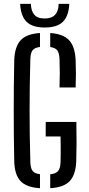

<svg xmlns="http://www.w3.org/2000/svg" viewBox="-20 -979 464 1005"><path d="M189.3 6.2Q117.8 1.8 86.9 -31.7Q56 -65.3 54.5 -135.8Q53 -201.2 52.5 -267.1Q51.9 -332.9 51.9 -399.1Q51.9 -465.2 52.5 -530.9Q53 -596.7 54.5 -661.4Q56.5 -733.4 87.4 -767.6Q118.3 -801.7 189.3 -806.2V-733.3Q160.8 -729.5 150.4 -715.5Q140 -701.6 138.9 -672.1Q136.7 -598.2 135.8 -531.5Q134.9 -464.8 134.9 -400.3Q134.9 -335.8 135.8 -269.1Q136.7 -202.4 138.9 -128.5Q140 -98.9 150.4 -84.8Q160.8 -70.6 189.3 -67.1ZM242.9 6.2V-66.6Q273.3 -70.1 284.5 -84.3Q295.7 -98.4 296.9 -128.5Q297.5 -152.3 297.7 -174.5Q298 -196.7 297.7 -218.9Q297.5 -241.2 296.9 -264.6H219.2V-340.9H379.7Q381 -279.9 380.7 -230.8Q380.4 -181.8 379.1 -135.8Q376.5 -64.9 345.5 -31.6Q314.5 1.7 242.9 6.2ZM291.5 -521.1Q293 -562.4 293 -596.6Q293 -630.8 291.5 -672.1Q290 -701.5 279.9 -715.2Q269.9 -728.9 242.9 -732.8V-806.2Q311.6 -801.3 342.1 -768.1Q372.6 -734.8 375.9 -664.8Q377.4 -627.5 377.4 -593.2Q377.4 -558.9 375.9 -521.1ZM214.3 -835Q149.2 -835 118.8 -865.3Q88.4 -895.6 85.5 -958.8H141.7Q142.5 -922.9 159 -902.6Q175.4 -882.2 214.3 -882.2Q250.9 -882.2 268.7 -902Q286.5 -921.7 286.9 -958.8H342.7Q339.7 -895.6 309.5 -865.3Q279.3 -835 214.3 -835Z"/></svg>

Font: Big Shoulders Stencil Text SC Thin
Style: Regular
Weight: 100
Designer: Patric King
Foundry: XO Type Co
Version: Version 2.001